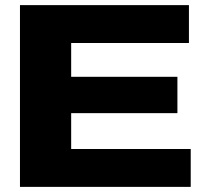

<svg xmlns="http://www.w3.org/2000/svg" viewBox="-20 -730 803 750"><path d="M58 0V-710H718V-562H258V-430H673V-288H258V-148H725V0Z"/></svg>

Font: Special Gothic Extended Bold
Style: Regular
Weight: 700
Width: 7
Designer: Alistair McCready
Foundry: Monolith
Version: Version 1.000; ttfautohint (v1.8.4.7-5d5b)